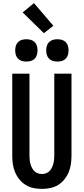

<svg xmlns="http://www.w3.org/2000/svg" viewBox="-20 -1210 540 1238"><path d="M250 8Q223 8 196 2.5Q169 -3 146 -17Q123 -31 105.5 -52.5Q88 -74 77.5 -99Q67 -124 63 -151Q59 -178 59 -205V-735H170V-205Q170 -192 171.5 -178.5Q173 -165 176.5 -152.5Q180 -140 186 -128Q192 -116 201.5 -106.5Q211 -97 224 -92.5Q237 -88 250 -88Q263 -88 276 -92.5Q289 -97 298.5 -106.5Q308 -116 314 -128Q320 -140 323.5 -152.5Q327 -165 328.5 -178.5Q330 -192 330 -205V-735H441V-205Q441 -178 437 -151Q433 -124 422.5 -99Q412 -74 394.5 -52.5Q377 -31 354 -17Q331 -3 304 2.5Q277 8 250 8ZM350 -813Q335 -813 321 -817Q307 -821 296.5 -831.5Q286 -842 282 -856Q278 -870 278 -885Q278 -900 282 -914Q286 -928 296.5 -938.5Q307 -949 321 -953Q335 -957 350 -957Q365 -957 379 -953Q393 -949 403.5 -938.5Q414 -928 418 -914Q422 -900 422 -885Q422 -870 418 -856Q414 -842 403.5 -831.5Q393 -821 379 -817Q365 -813 350 -813ZM150 -813Q135 -813 121 -817Q107 -821 96.5 -831.5Q86 -842 82 -856Q78 -870 78 -885Q78 -900 82 -914Q86 -928 96.5 -938.5Q107 -949 121 -953Q135 -957 150 -957Q165 -957 179 -953Q193 -949 203.5 -938.5Q214 -928 218 -914Q222 -900 222 -885Q222 -870 218 -856Q214 -842 203.5 -831.5Q193 -821 179 -817Q165 -813 150 -813ZM263 -996 126 -1130 199 -1190 324 -1044Z"/></svg>

Font: Iosevka Fixed
Style: Bold
Weight: 700
Monospace: yes
Designer: Belleve Invis
Foundry: Belleve Invis
Version: Version 32.3.0